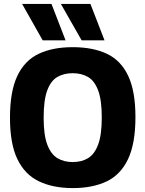

<svg xmlns="http://www.w3.org/2000/svg" viewBox="-20 -951 742 981"><path d="M352 10Q251 10 179 -24.5Q107 -59 69 -137.5Q31 -216 31 -350Q31 -483 68 -562Q105 -641 176.5 -675.5Q248 -710 351 -710Q455 -710 526.5 -676Q598 -642 635 -563.5Q672 -485 672 -353Q672 -217 634 -137.5Q596 -58 524.5 -24Q453 10 352 10ZM351 -123Q397 -123 430 -143Q463 -163 481.5 -212.5Q500 -262 500 -350Q500 -440 481.5 -489Q463 -538 430 -557.5Q397 -577 351 -577Q307 -577 273.5 -558Q240 -539 221.5 -489.5Q203 -440 203 -350Q203 -260 222 -211Q241 -162 274 -142.5Q307 -123 351 -123ZM397 -745 291 -931H442L514 -745ZM198 -745 93 -931H243L315 -745Z"/></svg>

Font: Georama
Style: Bold
Weight: 700
Designer: Jean-Baptiste Levee
Foundry: Production Type
Version: Version 1.000